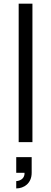

<svg xmlns="http://www.w3.org/2000/svg" viewBox="-20 -786 283 1062"><path d="M83.3 0V-765.6H159.4V0ZM155.2 169.8V83.3H69.8V169.8H115.6C117.7 207.3 82.3 215.6 69.8 215.6V256.2C112.5 256.2 155.2 228.1 155.2 169.8Z"/></svg>

Font: Manrope3
Style: Regular
Weight: 400
Width: 4
Designer: Mikhail Sharanda
Foundry: Mikhail Sharanda
Version: Version 3.000;PS 003.000;hotconv 1.0.88;makeotf.lib2.5.64775